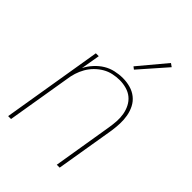

<svg xmlns="http://www.w3.org/2000/svg" viewBox="-219 -842 938 938"><g transform="rotate(45 250.0 -373.0)"><path d="M16 0 102 -520H122L105 -421Q117 -445 136.5 -466.5Q156 -488 179 -502Q202 -516 228.5 -522Q255 -528 281 -528Q308 -528 333 -521Q358 -514 377.5 -498.5Q397 -483 408.5 -460.5Q420 -438 424.5 -412.5Q429 -387 428 -360.5Q427 -334 423 -307L372 0H352L403 -310Q407 -334 408.5 -358Q410 -382 406 -405Q402 -428 391.5 -448.5Q381 -469 364 -483Q347 -497 324 -503.5Q301 -510 277 -510Q255 -510 231.5 -505Q208 -500 187.5 -488Q167 -476 149.5 -458.5Q132 -441 120 -420Q108 -399 101 -376.5Q94 -354 91 -331L36 0ZM290 -595 277 -605 395 -746 412 -734Z"/></g></svg>

Font: Iosevka Thin Oblique
Style: Regular
Weight: 100
Italic angle: -9°
Monospace: yes
Designer: Belleve Invis
Foundry: Belleve Invis
Version: Version 32.5.0; ttfautohint (v1.8.4)